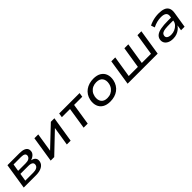

<svg xmlns="http://www.w3.org/2000/svg" viewBox="426 -1994 3491 3491"><g transform="rotate(-45 2171.0 -248.5)"><path d="M65 0 143 -497H450Q518 -497 560 -481Q602 -465 618 -434Q634 -403 625 -357Q620 -336 604.5 -316.5Q589 -297 565.5 -282Q542 -267 514 -258V-255Q570 -243 593.5 -210.5Q617 -178 606 -126Q594 -67 534.5 -33.5Q475 0 383 0ZM174 -69H379Q433 -69 466.5 -86Q500 -103 508 -137Q517 -179 488.5 -199Q460 -219 402 -219H198ZM208 -287H400Q455 -287 485 -305Q515 -323 523 -356Q530 -393 504 -410.5Q478 -428 424 -428H231Z M758 0 836 -497H935L877 -130H872L1259 -497H1350L1271 0H1173L1232 -369H1236L849 0Z M1605 0 1670 -415H1460L1473 -497H1998L1985 -415H1775L1710 0Z M2286 9Q2194 9 2135.5 -27Q2077 -63 2054.5 -127.5Q2032 -192 2048 -274Q2060 -330 2088 -373Q2116 -416 2157 -445.5Q2198 -475 2249.5 -490.5Q2301 -506 2360 -506Q2452 -506 2510 -470Q2568 -434 2591 -371Q2614 -308 2597 -224Q2585 -169 2557.5 -125.5Q2530 -82 2489.5 -52Q2449 -22 2397.5 -6.5Q2346 9 2286 9ZM2292 -74Q2344 -74 2385.5 -93.5Q2427 -113 2456 -149.5Q2485 -186 2496 -237Q2513 -320 2475.5 -371.5Q2438 -423 2353 -423Q2302 -423 2260 -404Q2218 -385 2189.5 -349Q2161 -313 2150 -262Q2134 -178 2171 -126Q2208 -74 2292 -74Z M2736 0 2814 -497H2915L2849 -84H3084L3150 -497H3251L3185 -84H3421L3486 -497H3587L3509 0Z M3901 9Q3837 9 3793 -13Q3749 -35 3730 -72Q3711 -109 3720 -156Q3730 -204 3769 -234Q3808 -264 3881 -278Q3954 -292 4067 -292H4163L4153 -226H4057Q3978 -226 3928.5 -220Q3879 -214 3854 -197.5Q3829 -181 3823 -149Q3815 -112 3843.5 -90Q3872 -68 3929 -68Q3978 -68 4021.5 -87.5Q4065 -107 4095.5 -140Q4126 -173 4132 -212L4148 -316Q4158 -375 4124.5 -401.5Q4091 -428 4020 -428Q3970 -428 3916.5 -415Q3863 -402 3809 -374L3784 -446Q3823 -466 3865.5 -479.5Q3908 -493 3952 -499.5Q3996 -506 4039 -506Q4114 -506 4165 -486.5Q4216 -467 4238.5 -423Q4261 -379 4250 -306L4201 0H4110L4127 -108Q4106 -76 4072.5 -49Q4039 -22 3996.5 -6.5Q3954 9 3901 9Z"/></g></svg>

Font: Nunito Sans 7pt SemiExpanded Medium
Style: Italic
Weight: 500
Width: 6
Italic angle: -9°
Designer: Vernon Adams
Foundry: Vernon Adams
Version: Version 3.101;gftools[0.9.27]